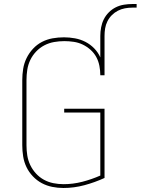

<svg xmlns="http://www.w3.org/2000/svg" viewBox="-20 -929 701 957"><path d="M296 8Q268 8 240.5 2.5Q213 -3 188.5 -16Q164 -29 144 -50Q124 -71 112 -96Q100 -121 95.5 -149Q91 -177 91 -205V-530Q91 -558 95.5 -586Q100 -614 112.5 -639.5Q125 -665 144.5 -686Q164 -707 189 -720Q214 -733 242 -738Q270 -743 299 -743Q326 -743 353.5 -738Q381 -733 405.5 -720.5Q430 -708 449.5 -688Q469 -668 480 -643V-750Q480 -771 484 -792.5Q488 -814 497.5 -833Q507 -852 522.5 -867.5Q538 -883 557 -892.5Q576 -902 597.5 -905.5Q619 -909 640 -909H661V-891H640Q621 -891 602.5 -887.5Q584 -884 567.5 -875.5Q551 -867 537.5 -853.5Q524 -840 515.5 -823Q507 -806 504 -787.5Q501 -769 501 -750V-554H480Q480 -577 475.5 -600.5Q471 -624 460 -644.5Q449 -665 431 -681Q413 -697 392 -707Q371 -717 347.5 -720.5Q324 -724 301 -724Q275 -724 249.5 -719.5Q224 -715 201 -703Q178 -691 160 -672Q142 -653 131 -630Q120 -607 116 -581.5Q112 -556 112 -530V-205Q112 -179 116 -154Q120 -129 131 -106Q142 -83 159.5 -64Q177 -45 199 -33Q221 -21 246 -16Q271 -11 297 -11Q344 -11 390.5 -23Q437 -35 480 -54V-368H300V-387H501V-42Q453 -20 401 -6Q349 8 296 8Z"/></svg>

Font: Iosevka SS04 Thin Extended
Style: Regular
Weight: 100
Width: 7
Monospace: yes
Designer: Belleve Invis
Foundry: Belleve Invis
Version: Version 19.0.0; ttfautohint (v1.8.4)